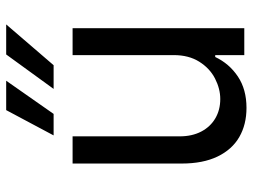

<svg xmlns="http://www.w3.org/2000/svg" viewBox="-114 -660 782 593"><g transform="rotate(-90 276.5 -364.0)"><path d="M402.3 -530.3H485.4V0H402.3V-89.8H396.5Q376 -46.4 336.2 -19.8Q296.4 6.8 239.3 6.8Q188 6.8 149.4 -15.4Q110.8 -37.6 89.1 -82.5Q67.4 -127.4 67.4 -193.4V-530.3H151.4V-199.2Q151.4 -161.6 166 -133.3Q180.7 -105 206.8 -89.6Q232.9 -74.2 266.6 -74.2Q298.3 -74.2 329.8 -90.3Q361.3 -106.4 381.8 -138.9Q402.3 -171.4 402.3 -217.8ZM404.3 -735.4H497.1L371.1 -588.9H297.9ZM232.4 -735.4H323.2L220.7 -588.9H154.3Z"/></g></svg>

Font: WEMIX Pretendard
Style: Regular
Weight: 400
Designer: Base glyphs from Inter by Rasmus Andersson; Hangeul glyphs from Noto Sans CJK(Source Han Sans) by Jang Soo-young and Kan
Foundry: Kil Hyung-jin
Version: Version 1.000